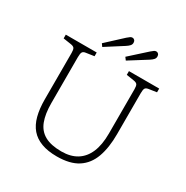

<svg xmlns="http://www.w3.org/2000/svg" viewBox="-202 -1067 1206 1248"><g transform="rotate(30 400.5 -443.5)"><path d="M394 14Q327 14 278.5 -4Q230 -22 200 -57Q170 -92 156 -145Q142 -198 142 -268V-617Q142 -642 135.5 -651.5Q129 -661 109 -664L50 -673V-701H282V-673L221 -664Q204 -662 197.5 -652Q191 -642 191 -614V-270Q191 -188 211.5 -134.5Q232 -81 279 -55Q326 -29 404 -29Q473 -29 519.5 -58Q566 -87 590 -143.5Q614 -200 614 -284V-617Q614 -642 607.5 -651.5Q601 -661 581 -664L524 -673V-701H751V-673L691 -664Q673 -661 667.5 -651Q662 -641 662 -614V-307Q662 -206 636 -134Q610 -62 551.5 -24Q493 14 394 14ZM295 -750 281 -770 400 -880Q413 -891 420 -896Q427 -901 436 -901Q445 -901 451.5 -894Q458 -887 458 -875Q458 -863 450 -853.5Q442 -844 425 -833ZM472 -750 457 -770 579 -880Q592 -891 599 -896Q606 -901 615 -901Q624 -901 630.5 -894Q637 -887 637 -875Q637 -863 629 -853.5Q621 -844 604 -833Z"/></g></svg>

Font: Literata ExtraLight
Style: Regular
Weight: 250
Designer: Latin by Veronika Burian and Jose Scaglione. Greek by Irene Vlachou. Cyrillic by Vera Evstafieva.
Foundry: TypeTogether
Version: Version 3.103;gftools[0.9.29]